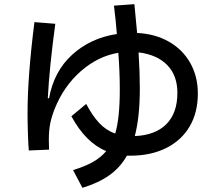

<svg xmlns="http://www.w3.org/2000/svg" viewBox="-20 -839 1040 920"><path d="M928 -391Q928 -300 889 -233.5Q850 -167 778 -130.5Q706 -94 609 -93H588Q556 -36 503.5 1Q451 38 375 61L330 -24Q386 -41 424.5 -62.5Q463 -84 489 -115Q391 -155 322 -282L393 -341Q423 -284 456 -249Q489 -214 532 -199Q554 -272 554 -410Q554 -496 547 -586Q450 -570 367.5 -498Q285 -426 241 -315Q226 -276 220 -244Q214 -212 214 -169Q214 -139 215 -122L118 -118Q116 -138 114 -192.5Q112 -247 112 -297Q112 -473 145 -733L245 -725Q217 -520 209 -368H215Q238 -497 326 -577Q414 -657 540 -676Q535 -741 526 -812L624 -819Q629 -773 637 -681Q723 -677 789 -639.5Q855 -602 891.5 -537.5Q928 -473 928 -391ZM830 -394Q830 -477 781.5 -527Q733 -577 644 -588Q650 -492 650 -414Q650 -279 626 -187Q724 -191 777 -244Q830 -297 830 -394Z"/></svg>

Font: IBM Plex Sans JP Medium
Style: Regular
Weight: 500
Designer: Mike Abbink; Paul van der Laan; Pieter van Rosmalen; Wujin Sim; Yejin Wi; Jinhee Kim; Boomi Park; Yona Kim; Kichan Ma
Foundry: Sandoll Inc.
Version: Version 1.001